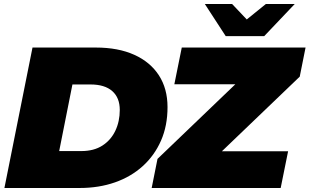

<svg xmlns="http://www.w3.org/2000/svg" viewBox="-20 -937 1543 957"><path d="M2 0 142 -700H458Q569 -700 649 -664Q729 -628 772 -561.5Q815 -495 815 -403Q815 -310 782.5 -236Q750 -162 691.5 -109Q633 -56 553 -28Q473 0 377 0ZM275 -184H385Q448 -184 490.5 -211.5Q533 -239 555 -285.5Q577 -332 577 -389Q577 -450 539.5 -483Q502 -516 431 -516H341ZM736 0 765 -145 1153 -517H849L886 -700H1503L1474 -555L1086 -183H1416L1379 0ZM1105 -757 1001 -917H1137L1210 -840L1305 -917H1449L1297 -757Z"/></svg>

Font: Montserrat Black
Style: Italic
Weight: 900
Italic angle: -11.3°
Designer: Julieta Ulanovsky
Foundry: Julieta Ulanovsky
Version: Version 9.000; ttfautohint (v1.8.4.7-5d5b)